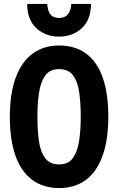

<svg xmlns="http://www.w3.org/2000/svg" viewBox="-20 -940 600 975"><path d="M281 15Q201 15 144.5 -26Q88 -67 59 -148Q30 -229 30 -347Q30 -466 60 -546.5Q90 -627 146 -668Q202 -709 280 -709Q361 -709 417 -668Q473 -627 501.5 -546.5Q530 -466 530 -347Q530 -229 500.5 -148Q471 -67 415.5 -26Q360 15 281 15ZM280 -105Q327 -105 350.5 -138Q374 -171 382 -226Q390 -281 390 -347Q390 -415 382.5 -469.5Q375 -524 351.5 -556.5Q328 -589 280 -589Q233 -589 209.5 -556Q186 -523 178 -468.5Q170 -414 170 -347Q170 -280 177.5 -225Q185 -170 209 -137.5Q233 -105 280 -105ZM280 -754Q211 -754 164.5 -797Q118 -840 118 -920H220Q222 -892 230 -876.5Q238 -861 251 -855Q264 -849 280 -849Q296 -849 309 -855Q322 -861 331 -876.5Q340 -892 342 -920H442Q442 -840 395.5 -797Q349 -754 280 -754Z"/></svg>

Font: Ubuntu Sans Mono
Style: Bold
Weight: 700
Monospace: yes
Designer: Dalton Maag Ltd
Foundry: Dalton Maag Ltd
Version: Version 1.006